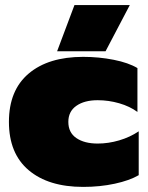

<svg xmlns="http://www.w3.org/2000/svg" viewBox="-20 -718 579 753"><path d="M272 -698H489L394 -517H204ZM15 -240Q15 -364 92.5 -429.5Q170 -495 306 -495Q368 -495 426 -483.5Q484 -472 519 -451V-279Q489 -301 447.5 -313Q406 -325 363 -325Q311 -325 279.5 -303Q248 -281 248 -240Q248 -198 279.5 -176.5Q311 -155 363 -155Q405 -155 447.5 -167.5Q490 -180 524 -203V-31Q488 -10 430 2.5Q372 15 306 15Q170 15 92.5 -50.5Q15 -116 15 -240Z"/></svg>

Font: Prompt Black
Style: Regular
Weight: 900
Designer: Katatrad Team
Foundry: CadsonDemak
Version: Version 1.000